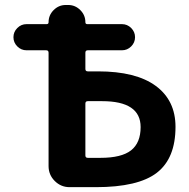

<svg xmlns="http://www.w3.org/2000/svg" viewBox="-20 -775 763 774"><path d="M334 -367.2Q324.2 -367.2 324.2 -357.4V-148.4Q324.2 -138.7 334 -138.7H384.8Q469.7 -138.7 508.3 -168.9Q546.9 -199.2 546.9 -262.7Q546.9 -367.2 391.6 -367.2Q389.6 -367.2 388.7 -367.2ZM260.7 -20.5Q225.6 -20.5 200.7 -45.4Q175.8 -70.3 175.8 -105.5V-562.5Q175.8 -572.3 166 -572.3H86.9Q65.4 -572.3 49.8 -587.9Q34.2 -603.5 34.2 -625Q34.2 -646.5 49.8 -662.1Q65.4 -677.7 86.9 -677.7H168Q175.8 -677.7 175.8 -685.5Q175.8 -713.9 196.3 -734.4Q216.8 -754.9 245.1 -754.9H254.9Q283.2 -754.9 303.7 -734.4Q324.2 -713.9 324.2 -685.5Q324.2 -677.7 332 -677.7H471.7Q493.2 -677.7 508.8 -662.1Q524.4 -646.5 524.4 -625Q524.4 -603.5 508.8 -587.9Q493.2 -572.3 471.7 -572.3H334Q324.2 -572.3 324.2 -562.5V-497.1Q324.2 -487.3 334 -487.3H375Q528.3 -487.3 607.9 -428.7Q687.5 -370.1 687.5 -263.7Q687.5 -136.7 612.3 -78.6Q537.1 -20.5 366.2 -20.5Z"/></svg>

Font: Gen Jyuu GothicX Bold
Style: Bold
Weight: 700
Designer: Ryoko NISHIZUKA (kana &amp; ideographs); Paul D. Hunt (Latin, Greek &amp; Cyrillic); Wenlong ZHANG (bopomofo); Sandoll C
Version: Version 1.058.20140828